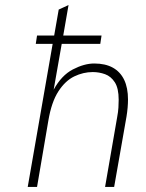

<svg xmlns="http://www.w3.org/2000/svg" viewBox="-20 -742 578 762"><path d="M90 0 189 -568H122L127 -601H195L213 -704L252 -722L231 -601H383L378 -568H225L193 -386Q224 -443 269.2 -466.5Q314.5 -490 354 -490Q398 -490 427.8 -473.5Q457.5 -457 472.8 -425.2Q488 -393.5 488 -347Q488 -332 486.5 -314.5Q485 -297 482 -279L433 0H397L445 -277Q449 -298 450 -315Q451 -332 451 -346Q451 -391.5 435.8 -415.2Q420.5 -439 397 -447.5Q373.5 -456 348 -456Q310.5 -456 274.8 -438.8Q239 -421.5 211.8 -379.5Q184.5 -337.5 172 -264L127 0Z"/></svg>

Font: Overpass Thin
Style: Italic
Weight: 250
Italic angle: -10°
Designer: Delve Withrington, Dave Bailey, Thomas Jockin
Foundry: Delve Fonts LLC
Version: Version 4.000